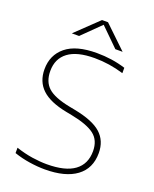

<svg xmlns="http://www.w3.org/2000/svg" viewBox="-171 -1040 919 1144"><g transform="rotate(20 288.5 -467.5)"><path d="M256 9Q210.5 9 159.2 1.2Q108 -6.5 60 -23V-57Q114 -39 163.8 -31.5Q213.5 -24 257 -24Q374 -24 432 -66.8Q490 -109.5 490 -191Q490 -260 444.5 -295Q399 -330 296 -350L260 -357Q152 -378 101.5 -425.8Q51 -473.5 51 -552Q51 -642 116.2 -695.5Q181.5 -749 312 -749Q409.5 -749 495 -722V-688Q403.5 -716 310 -716Q199 -716 143 -674Q87 -632 87 -554Q87 -486 127.5 -449.2Q168 -412.5 267 -393L303 -386Q422.5 -363 474.2 -316.5Q526 -270 526 -192Q526 -94.5 456 -42.8Q386 9 256 9ZM131 -808 273 -944H311L453 -808H407L292 -921L177 -808Z"/></g></svg>

Font: Encode Sans Expanded Thin
Style: Regular
Weight: 100
Width: 7
Designer: Multiple Designers
Foundry: Impallari Type
Version: Version 3.000; ttfautohint (v1.8.3) -l 8 -r 50 -G 200 -x 14 